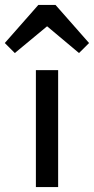

<svg xmlns="http://www.w3.org/2000/svg" viewBox="-80 -760 382 780"><path d="M65.8 0V-475H156.2V0ZM-19.8 -544.5 -60.5 -585.2 75.8 -740H145.5L281.8 -585.2L241 -544.5L80.8 -678.8L141.2 -678Z"/></svg>

Font: Outfit Thin
Style: Regular
Weight: 100
Designer: Rodrigo Fuenzalida
Foundry: fragTYPE
Version: Version 1.100;gftools[0.9.27]